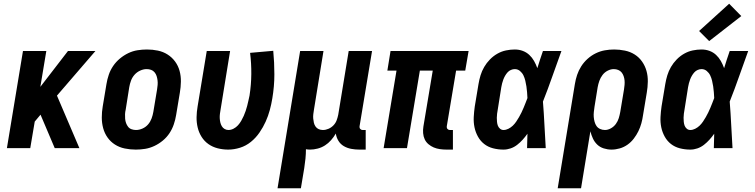

<svg xmlns="http://www.w3.org/2000/svg" viewBox="-20 -793 4040 1028"><path d="M17 0 103 -520H228L196 -328L344 -520H491L285 -281L405 0H273L197 -179L166 -142L142 0Z M707 8Q677 8 648 2Q619 -4 595.5 -19Q572 -34 556 -56.5Q540 -79 532.5 -106.5Q525 -134 525 -164Q525 -194 530 -223L550 -343Q554 -368 562.5 -393Q571 -418 586 -440Q601 -462 622 -479.5Q643 -497 667 -508.5Q691 -520 716.5 -524Q742 -528 767 -528Q797 -528 825.5 -522Q854 -516 877.5 -501Q901 -486 917.5 -463.5Q934 -441 941.5 -413.5Q949 -386 948.5 -356Q948 -326 943 -297L923 -177Q919 -152 910.5 -127Q902 -102 887.5 -80Q873 -58 852 -40.5Q831 -23 806.5 -11.5Q782 0 757 4Q732 8 707 8ZM708 -97Q726 -97 743.5 -105Q761 -113 773 -127Q785 -141 791.5 -158.5Q798 -176 801 -194L821 -314Q823 -326 824 -338.5Q825 -351 823.5 -363Q822 -375 818.5 -386Q815 -397 807.5 -406Q800 -415 789 -419Q778 -423 765 -423Q748 -423 730.5 -415Q713 -407 700.5 -393Q688 -379 681.5 -361.5Q675 -344 672 -326L653 -206Q650 -194 649.5 -181.5Q649 -169 650 -157Q651 -145 655 -134Q659 -123 666 -114Q673 -105 684.5 -101Q696 -97 708 -97Z M1202 8Q1173 8 1145.5 1Q1118 -6 1096 -21.5Q1074 -37 1059.5 -60Q1045 -83 1038.5 -110Q1032 -137 1032.5 -165.5Q1033 -194 1038 -223L1087 -520H1212L1161 -206Q1159 -195 1157.5 -183.5Q1156 -172 1156.5 -160.5Q1157 -149 1159.5 -138Q1162 -127 1167.5 -117.5Q1173 -108 1182.5 -102.5Q1192 -97 1203 -97Q1217 -97 1230.5 -104Q1244 -111 1254 -122Q1264 -133 1271.5 -146Q1279 -159 1285 -172.5Q1291 -186 1295.5 -199.5Q1300 -213 1303.5 -226.5Q1307 -240 1310 -254Q1313 -268 1316 -281Q1325 -339 1325.5 -396.5Q1326 -454 1319 -510L1443 -521Q1449 -459 1449 -395Q1449 -331 1438 -266Q1433 -235 1424.5 -203.5Q1416 -172 1402.5 -142Q1389 -112 1369.5 -83.5Q1350 -55 1323.5 -33.5Q1297 -12 1265 -2Q1233 8 1202 8Z M1466 215 1587 -520H1712L1661 -206Q1659 -194 1657.5 -182Q1656 -170 1657 -158.5Q1658 -147 1660.5 -136Q1663 -125 1669.5 -115.5Q1676 -106 1686.5 -101.5Q1697 -97 1709 -97Q1724 -97 1739 -103.5Q1754 -110 1765.5 -122Q1777 -134 1782.5 -149Q1788 -164 1791 -179L1847 -520H1972L1905 -116Q1904 -108 1909 -102.5Q1914 -97 1921 -97H1938V8H1904Q1882 8 1860.5 4Q1839 0 1821 -10.5Q1803 -21 1792 -39Q1781 -57 1778 -78Q1767 -59 1752.5 -42.5Q1738 -26 1720 -14.5Q1702 -3 1681 2.5Q1660 8 1640 8Q1635 8 1629 7.5Q1623 7 1618 6Q1618 31 1615.5 56.5Q1613 82 1609 107L1591 215Z M2371 8Q2353 8 2335.5 5.5Q2318 3 2302.5 -3.5Q2287 -10 2274 -21Q2261 -32 2254 -47Q2247 -62 2245.5 -80Q2244 -98 2247 -116L2297 -415H2228L2159 0H2034L2103 -415H2054L2071 -520H2489L2471 -415H2422L2372 -116Q2371 -108 2376 -102.5Q2381 -97 2388 -97H2405V8Z M2676 8Q2647 8 2620 1Q2593 -6 2572.5 -22Q2552 -38 2539 -61.5Q2526 -85 2520.5 -111.5Q2515 -138 2516.5 -166.5Q2518 -195 2522 -223L2542 -343Q2546 -367 2553 -390Q2560 -413 2572.5 -434.5Q2585 -456 2603 -474.5Q2621 -493 2643 -505.5Q2665 -518 2689 -523Q2713 -528 2736 -528Q2759 -528 2779 -520.5Q2799 -513 2814 -499Q2829 -485 2839.5 -466.5Q2850 -448 2857 -428Q2864 -451 2871.5 -474Q2879 -497 2887 -520H2986Q2961 -452 2937.5 -384.5Q2914 -317 2887 -249Q2892 -187 2895 -124.5Q2898 -62 2902 0H2802Q2803 -19 2803 -38.5Q2803 -58 2804 -77Q2792 -60 2778.5 -45Q2765 -30 2749 -17.5Q2733 -5 2714 1.5Q2695 8 2676 8ZM2676 -97Q2689 -97 2702 -103.5Q2715 -110 2725.5 -120Q2736 -130 2744 -142Q2752 -154 2759 -166Q2766 -178 2772 -190.5Q2778 -203 2783.5 -216Q2789 -229 2794 -242Q2799 -255 2804 -268Q2803 -284 2802 -299.5Q2801 -315 2798.5 -330.5Q2796 -346 2792.5 -361Q2789 -376 2782.5 -389.5Q2776 -403 2764 -413Q2752 -423 2736 -423Q2726 -423 2715.5 -418.5Q2705 -414 2697.5 -405.5Q2690 -397 2684.5 -387.5Q2679 -378 2675 -367.5Q2671 -357 2668.5 -347Q2666 -337 2664 -326L2645 -206Q2643 -195 2641.5 -184Q2640 -173 2640 -162.5Q2640 -152 2641 -141Q2642 -130 2645.5 -120.5Q2649 -111 2657 -104Q2665 -97 2676 -97Z M2966 215 3058 -343Q3062 -368 3070 -392Q3078 -416 3092 -438Q3106 -460 3126 -478Q3146 -496 3169.5 -507.5Q3193 -519 3218 -523.5Q3243 -528 3268 -528Q3297 -528 3326 -522Q3355 -516 3378.5 -501Q3402 -486 3418 -463Q3434 -440 3441.5 -413Q3449 -386 3448.5 -356Q3448 -326 3443 -297L3423 -177Q3420 -155 3414 -133Q3408 -111 3398 -90.5Q3388 -70 3373.5 -51Q3359 -32 3340 -18.5Q3321 -5 3298.5 1.5Q3276 8 3254 8Q3233 8 3212.5 1.5Q3192 -5 3177.5 -19Q3163 -33 3154.5 -51.5Q3146 -70 3141 -90L3091 215ZM3219 -97Q3235 -97 3251 -106Q3267 -115 3277.5 -129.5Q3288 -144 3293 -160.5Q3298 -177 3301 -194L3321 -314Q3323 -326 3324 -338.5Q3325 -351 3324 -362.5Q3323 -374 3319 -385.5Q3315 -397 3308 -405.5Q3301 -414 3290 -418.5Q3279 -423 3266 -423Q3250 -423 3233.5 -414.5Q3217 -406 3206 -391.5Q3195 -377 3189 -360Q3183 -343 3180 -326L3163 -221Q3161 -207 3159.5 -193.5Q3158 -180 3159 -167Q3160 -154 3163.5 -141Q3167 -128 3174 -118Q3181 -108 3193 -102.5Q3205 -97 3219 -97Z M3676 8Q3647 8 3620 1Q3593 -6 3572.5 -22Q3552 -38 3539 -61.5Q3526 -85 3520.5 -111.5Q3515 -138 3516.5 -166.5Q3518 -195 3522 -223L3542 -343Q3546 -367 3553 -390Q3560 -413 3572.5 -434.5Q3585 -456 3603 -474.5Q3621 -493 3643 -505.5Q3665 -518 3689 -523Q3713 -528 3736 -528Q3759 -528 3779 -520.5Q3799 -513 3814 -499Q3829 -485 3839.5 -466.5Q3850 -448 3857 -428Q3864 -451 3871.5 -474Q3879 -497 3887 -520H3986Q3961 -452 3937.5 -384.5Q3914 -317 3887 -249Q3892 -187 3895 -124.5Q3898 -62 3902 0H3802Q3803 -19 3803 -38.5Q3803 -58 3804 -77Q3792 -60 3778.5 -45Q3765 -30 3749 -17.5Q3733 -5 3714 1.5Q3695 8 3676 8ZM3676 -97Q3689 -97 3702 -103.5Q3715 -110 3725.5 -120Q3736 -130 3744 -142Q3752 -154 3759 -166Q3766 -178 3772 -190.5Q3778 -203 3783.5 -216Q3789 -229 3794 -242Q3799 -255 3804 -268Q3803 -284 3802 -299.5Q3801 -315 3798.5 -330.5Q3796 -346 3792.5 -361Q3789 -376 3782.5 -389.5Q3776 -403 3764 -413Q3752 -423 3736 -423Q3726 -423 3715.5 -418.5Q3705 -414 3697.5 -405.5Q3690 -397 3684.5 -387.5Q3679 -378 3675 -367.5Q3671 -357 3668.5 -347Q3666 -337 3664 -326L3645 -206Q3643 -195 3641.5 -184Q3640 -173 3640 -162.5Q3640 -152 3641 -141Q3642 -130 3645.5 -120.5Q3649 -111 3657 -104Q3665 -97 3676 -97ZM3777 -573 3723 -627 3884 -773 3949 -707Z"/></svg>

Font: Iosevka SS04 Extrabold
Style: Italic
Weight: 800
Italic angle: -9°
Monospace: yes
Designer: Belleve Invis
Foundry: Belleve Invis
Version: Version 19.0.0; ttfautohint (v1.8.4)